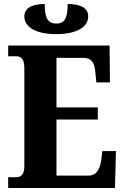

<svg xmlns="http://www.w3.org/2000/svg" viewBox="-20 -942 625 962"><path d="M262 -771C361 -771 422 -805 422 -860C422 -900 386 -922 319 -922C319 -855 306 -824 262 -824C218 -824 204 -855 204 -922C138 -922 102 -900 102 -860C102 -805 162 -771 262 -771ZM21 0H556L561 -185H493L487 -138C480 -94 463 -62 423 -62H263V-343H470V-404H263V-652H398C440 -652 455 -626 458 -576L463 -529H531L529 -714H21V-660H60C82 -660 102 -652 102 -600V-109C102 -70 87 -54 61 -54H21Z"/></svg>

Font: Noto Serif Condensed ExtraBold
Style: Regular
Weight: 800
Width: 3
Designer: Monotype Design Team
Foundry: Monotype Imaging Inc.
Version: Version 2.013